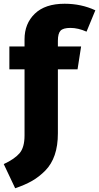

<svg xmlns="http://www.w3.org/2000/svg" viewBox="-49 -781 529 1025"><path d="M327 -632Q288 -632 274 -617Q260 -602 260 -563V-533H384L365 -411H260V-69Q260 -3 243 46.5Q226 96 193 129.5Q160 163 122.5 184.5Q85 206 32 224L-29 95Q29 68 55.5 37Q82 6 82 -58V-411H1V-533H82V-571Q82 -655 137 -708Q192 -761 296 -761Q385 -761 460 -726L413 -612Q368 -632 327 -632Z"/></svg>

Font: FiraGO ExtraBold
Style: Regular
Weight: 800
Designer: bBox Type
Foundry: bBox Type GmbH
Version: Version 1.001;PS 001.001;hotconv 1.0.88;makeotf.lib2.5.64775